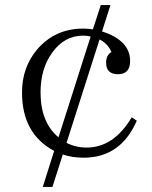

<svg xmlns="http://www.w3.org/2000/svg" viewBox="-20 -774 600 758"><path d="M382.8 -649.9Q493.7 -614.3 493.7 -533.2Q493.7 -481 445.8 -481Q398.9 -481 398.9 -526.9Q398.9 -556.2 419.9 -568.4Q405.8 -602.1 373 -618.2L242.7 -210Q279.3 -191.4 321.8 -191.4Q429.2 -191.4 500 -311L520 -297.4Q456.5 -151.4 310.1 -151.4Q265.1 -151.4 228 -164.1L187 -36.1H148.9L193.8 -178.2Q66.9 -245.6 66.9 -409.2Q66.9 -507.3 126 -578.1Q196.8 -661.1 308.1 -661.1Q327.1 -661.1 346.7 -658.2L377.9 -753.9H416ZM210.9 -231.9 337.9 -629.9Q322.8 -633.3 308.1 -633.3Q234.9 -633.3 187 -567.4Q140.1 -503.9 140.1 -409.2Q140.1 -291 210.9 -231.9Z"/></svg>

Font: I.MingCP
Style: Regular
Weight: 400
Designer: I.Font Project
Version: Version 8.000; Sep 06, 2022